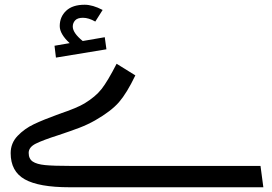

<svg xmlns="http://www.w3.org/2000/svg" viewBox="-20 -790 1146 810"><path d="M25 -144Q25 -186 54 -216.5Q83 -247 123 -266Q163 -285 229 -309Q306 -335 337 -354Q383 -382 408.5 -414.5Q434 -447 472 -521L551 -472Q515 -397 482 -359Q449 -321 381 -282Q349 -264 315 -251Q281 -238 227 -220Q161 -199 131 -184Q101 -169 101 -145Q101 -120 118 -108.5Q135 -97 170.5 -93.5Q206 -90 280 -90H1079L1091 0H273Q144 0 84.5 -33.5Q25 -67 25 -144ZM429 -582 216 -547 210 -597 274 -608Q254 -626 243 -644.5Q232 -663 232 -680Q232 -719 259 -744.5Q286 -770 337 -770Q371 -770 413 -748L382 -699Q354 -715 330 -715Q307 -715 297 -704Q287 -693 287 -678Q287 -651 329 -617L422 -633Z"/></svg>

Font: FiraGOUPP
Style: Medium
Weight: 400
Designer: bBox Type
Foundry: bBox Type GmbH
Version: Version 1.001